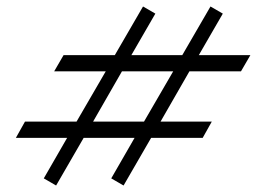

<svg xmlns="http://www.w3.org/2000/svg" viewBox="-20 -562 820 592"><path d="M475 -187H633L605 -137H446L361 10L323 -12L395 -137H238L153 10L115 -12L187 -137H29L57 -187H216L306 -342H147L176 -392H334L421 -542L459 -520L385 -392H542L629 -542L667 -520L593 -392H752L723 -342H564ZM356 -342 267 -187H424L514 -342Z"/></svg>

Font: InknutAntiqua
Style: Medium
Weight: 500
Designer: Claus Eggers Srensen
Foundry: Claus Eggers Srensen
Version: Version 1.000; ttfautohint (v1.2) -l 7 -r 28 -G 50 -x 13 -D 